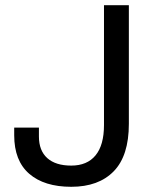

<svg xmlns="http://www.w3.org/2000/svg" viewBox="-20 -706 599 738"><path d="M253.9 12Q150 12 92.3 -38.1Q34.6 -88.2 34.6 -185.9V-215.6H129.6V-181.3Q129.6 -127.1 161.7 -98.3Q193.8 -69.5 253.9 -69.5Q315.1 -69.5 347.4 -109Q379.7 -148.4 379.7 -225.4V-686H475.3V-229.9Q475.3 -107.3 417.2 -47.7Q359.1 12 253.9 12Z"/></svg>

Font: Archivo Variable SemiBold
Style: Regular
Weight: 600
Designer: Hector Gatti
Foundry: Omnibus-Type
Version: Version 2.001